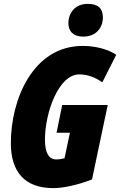

<svg xmlns="http://www.w3.org/2000/svg" viewBox="-20 -961 620 991"><path d="M410 -772C476 -772 511 -818 511 -871C511 -917 487 -941 433 -941C366 -941 333 -893 333 -841C333 -799 359 -772 410 -772ZM256 10C303 10 379 -5 455 -35L536 -419H301L272 -276H341L313 -144C298 -140 283 -138 270 -138C232 -138 212 -173 212 -240C212 -379 282 -577 389 -577C431 -577 472 -562 508 -536L580 -678C542 -705 476 -724 407 -724C150 -724 36 -447 36 -223C36 -76 105 10 256 10Z"/></svg>

Font: Noto Sans UI Condensed Black
Style: Italic
Weight: 900
Width: 3
Italic angle: -192°
Designer: Monotype Design Team
Foundry: Monotype Imaging Inc.
Version: Version 1.901